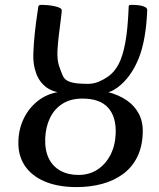

<svg xmlns="http://www.w3.org/2000/svg" viewBox="-20 -749 646 782"><path d="M292.1 13Q215.4 13 161.4 -10.3Q107.5 -33.5 80.1 -75.5Q52.8 -117.5 54.9 -174.1Q56.3 -223.8 76.6 -265.9Q96.9 -307.9 132.4 -336.6Q168 -365.3 214.6 -373.6Q197.8 -377.3 188.3 -382Q178.8 -386.6 169.8 -392.7Q140.5 -414.1 127.3 -450.5Q114 -486.9 115.7 -530Q117.4 -575 122.1 -617.7Q126.8 -660.3 131.4 -689.6Q135.9 -718.9 135.9 -720.9Q136.5 -725.7 139.5 -727.5Q142.4 -729.2 153.2 -729.2Q162.5 -729.2 176 -727.9Q189.4 -726.6 202 -723.8Q214.7 -721.1 223.1 -717Q231.5 -713 231.5 -707.1Q231.5 -699.3 227.7 -670Q223.9 -640.8 219.6 -605.4Q215.3 -570 213.9 -541.1Q212.6 -504.2 220.4 -481Q228.2 -457.8 236.5 -438.7Q243.9 -424.2 259.5 -417.7Q275.1 -411.2 296.2 -409.3Q317.2 -407.5 338.1 -407.5Q361.2 -407.5 381.7 -416Q402.1 -424.6 421.4 -438Q446 -455.8 462.6 -486.7Q479.3 -517.7 490 -573.5Q500.6 -629.3 504.1 -720.9Q504.1 -725.7 506 -727.5Q507.9 -729.2 517 -729.2Q535.1 -729.2 549.3 -727Q563.4 -724.7 571.9 -719.8Q580.3 -714.9 579.6 -707.1Q574.8 -584 543.8 -508.6Q512.8 -433.3 459.3 -393.1Q448.8 -386.7 441.6 -381.7Q434.4 -376.7 420.8 -373.7Q464.5 -362.2 496.5 -340.2Q528.6 -318.2 546 -284.6Q563.4 -251 561.3 -205.5Q559.2 -149.3 538.1 -107.9Q517 -66.4 480.4 -39.7Q443.9 -13 395.7 0Q347.5 13 292.1 13ZM299.4 -36.5Q343.1 -36.5 376.3 -57.9Q409.5 -79.3 429.3 -117.1Q449.1 -155 451.2 -204Q453.9 -273 420.3 -310.3Q386.7 -347.5 315.8 -347.5Q268.5 -347.5 235.5 -327Q202.5 -306.5 184.3 -269.9Q166.1 -233.3 164 -184.7Q162.6 -136 179 -103.2Q195.3 -70.5 226.5 -53.5Q257.7 -36.5 299.4 -36.5Z"/></svg>

Font: Briem Hand Thin
Style: Regular
Weight: 100
Designer: Gunnlaugur SE Briem, Eben Sorkin
Foundry: Sorkin Type Co.
Version: Version 1.003